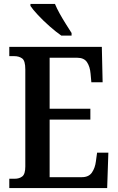

<svg xmlns="http://www.w3.org/2000/svg" viewBox="-20 -951 597 971"><path d="M27 0V-47H54Q78 -47 93 -59Q108 -71 108 -109V-600Q108 -644 92 -655.5Q76 -667 53 -667H27V-714H495L499 -535H442L438 -579Q435 -614 420 -636.5Q405 -659 370 -659H231V-401H437V-346H231V-55H394Q429 -55 445 -78.5Q461 -102 465 -135L471 -179H528L522 0ZM290 -771Q264 -789 231.5 -817.5Q199 -846 172 -875Q145 -904 134 -921V-931H258Q267 -909 282 -882Q297 -855 313.5 -829Q330 -803 342 -784V-771Z"/></svg>

Font: Noto Serif Condensed SemiBold
Style: Regular
Weight: 600
Width: 3
Designer: Monotype Design Team
Foundry: Monotype Imaging Inc.
Version: Version 2.013